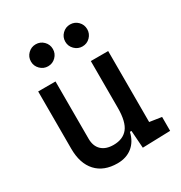

<svg xmlns="http://www.w3.org/2000/svg" viewBox="-174 -859 935 993"><g transform="rotate(-30 293.0 -362.5)"><path d="M242.2 9.8Q160.6 9.8 116 -38.8Q71.3 -87.4 71.3 -175.8V-517.6H174.8V-175.8Q174.8 -131.3 200.2 -107.2Q225.6 -83 271.5 -83Q328.1 -83 356.9 -118.9Q385.7 -154.8 385.7 -239.3L412.1 -99.6H377.9Q365.7 -46.9 330.1 -18.6Q294.4 9.8 242.2 9.8ZM394.5 4.9 385.7 -119.1V-210H489.3V-93.8L560.5 -83V0ZM385.7 -146.5V-517.6H489.3V-175.8ZM386.7 -604.5Q359.9 -604.5 340.6 -623.8Q321.3 -643.1 321.3 -669.9Q321.3 -697.3 340.6 -716.3Q359.9 -735.4 386.7 -735.4Q414.1 -735.4 433.1 -716.3Q452.1 -697.3 452.1 -669.9Q452.1 -643.1 433.1 -623.8Q414.1 -604.5 386.7 -604.5ZM181.6 -604.5Q154.8 -604.5 135.5 -623.8Q116.2 -643.1 116.2 -669.9Q116.2 -697.3 135.5 -716.3Q154.8 -735.4 181.6 -735.4Q209 -735.4 228 -716.3Q247.1 -697.3 247.1 -669.9Q247.1 -643.1 228 -623.8Q209 -604.5 181.6 -604.5Z"/></g></svg>

Font: Cascadia Mono
Style: Regular
Weight: 400
Monospace: yes
Designer: Aaron Bell
Foundry: Saja Typeworks
Version: Version 2404.023